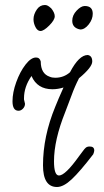

<svg xmlns="http://www.w3.org/2000/svg" viewBox="-20 -728 418 768"><path d="M152 -67Q152 -182 201 -301Q212 -329 234 -378Q211 -371 190 -371Q129 -371 106 -424Q76 -381 76 -335V-330L80 -313Q80 -302 72 -293.5Q64 -285 54 -285Q30 -285 30 -323Q30 -358 45 -399.5Q60 -441 82 -469.5Q104 -498 124 -498Q139 -498 143 -482Q143 -433 179 -421Q188 -417 201 -417Q235 -417 260 -439Q296 -508 331 -508Q349 -505 349 -482Q349 -459 296 -415Q279 -382 266 -346L241 -280Q196 -168 196 -83Q196 -26 216 -26Q241 -26 296 -103Q303 -112 311 -123Q318 -133 323.5 -137.5Q329 -142 339 -142Q357 -142 357 -126Q357 -121 353 -111Q300 -42 267 -11Q234 20 208 20Q152 20 152 -67ZM114 -651Q114 -671 128 -691Q140 -708 160 -708Q171 -708 183 -696V-697Q199 -678 199 -663Q199 -648 177 -626Q155 -604 142 -604Q130 -604 122 -619.5Q114 -635 114 -651ZM293 -612Q269 -620 269 -645Q269 -667 286.5 -685.5Q304 -704 319 -704Q351 -704 351 -673Q351 -651 335 -630.5Q319 -610 301 -610Z"/></svg>

Font: Bad Script
Style: Regular
Weight: 400
Italic angle: -10°
Designer: Roman Shchyukin (Gaslight Type Foundry), Cyreal (Charset Expansion)
Foundry: Gaslight
Version: Version 2.000